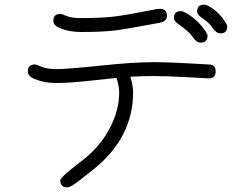

<svg xmlns="http://www.w3.org/2000/svg" viewBox="-20 -680 1040 828"><path d="M730 -602Q730 -632 760 -632Q773 -632 800 -613Q840 -585 866 -546Q875 -532 875 -526Q875 -496 845 -496Q827 -496 810 -522Q796 -543 752 -574Q730 -589 730 -602ZM830 -630Q830 -660 860 -660Q873 -660 900 -641Q927 -622 951 -586Q960 -572 960 -566Q960 -536 930 -536Q912 -536 895 -562Q883 -581 852 -602Q830 -617 830 -630ZM482 -344Q453 -341 393.5 -334.5Q334 -328 294.5 -325Q255 -322 220 -322Q172 -322 130 -339Q100 -351 100 -372Q100 -402 130 -402Q137 -402 160 -392Q185 -382 220 -382Q272 -382 413.5 -397Q555 -412 644 -412Q699 -412 788.5 -407Q878 -402 880 -402Q910 -402 910 -372Q910 -342 880 -342Q879 -342 789 -347Q699 -352 644 -352Q592 -352 542 -349Q554 -311 554 -282Q554 -88 386 48L328 94Q286 128 270 128Q240 128 240 98Q240 87 289 48L345 4Q416 -54 455 -130Q494 -206 494 -282Q494 -310 482 -344ZM670 -582Q528 -555 474 -548.5Q420 -542 330 -542Q280 -542 240 -558Q210 -570 210 -590Q210 -620 240 -620Q247 -620 270 -610Q290 -602 330 -602Q417 -602 471.5 -608.5Q526 -615 657 -641Q663 -642 670 -642Q700 -642 700 -612Q700 -588 670 -582Z"/></svg>

Font: Pecita
Style: Book
Weight: 400
Width: 7
Version: Version 4.3